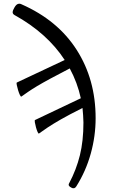

<svg xmlns="http://www.w3.org/2000/svg" viewBox="-20 -740 619 1024"><path d="M188 -28Q185 -26 180.5 -36Q176 -46 172 -60.5Q168 -75 166 -87Q164 -99 167 -100L411 -216Q393 -299 352 -375Q290 -343 247.5 -320Q205 -297 177.5 -280.5Q150 -264 130.5 -250.5Q111 -237 94 -225Q91 -223 86 -233.5Q81 -244 76.5 -259Q72 -274 69.5 -286.5Q67 -299 70 -300L325 -420Q279 -491 211.5 -551.5Q144 -612 57 -660Q47 -666 47.5 -675.5Q48 -685 57 -700Q66 -716 76 -719Q86 -722 95 -717Q288 -632 389 -474Q490 -316 490 -110Q490 -14 464 79.5Q438 173 387 254Q377 270 361 261Q340 251 349 237Q387 165 406 88.5Q425 12 425 -87Q424 -126 420 -164Q346 -127 303.5 -102.5Q261 -78 235.5 -61Q210 -44 188 -28Z"/></svg>

Font: Junicode SmExp
Style: Regular
Weight: 400
Width: 6
Designer: Peter S. Baker
Version: Version 2.205; ttfautohint (v1.8.4)